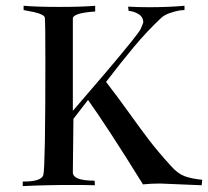

<svg xmlns="http://www.w3.org/2000/svg" viewBox="-20 -631 710 655"><path d="M460 -532.2Q460.9 -535.2 464.8 -543.9Q468.8 -552.7 468.8 -555.7Q467.8 -574.2 451.7 -583.5Q435.5 -592.8 418.9 -593.8L417 -608.4Q450.2 -606.4 488.3 -606.4Q555.7 -606.4 609.4 -611.3V-596.7L594.7 -595.7Q581.1 -593.8 560.5 -586.9Q540 -580.1 528.3 -568.4Q481.4 -524.4 437 -471.2Q392.6 -418 341.8 -351.6Q381.8 -299.8 419.9 -246.6Q458 -193.4 487.3 -154.8Q516.6 -116.2 563.5 -64.5Q585.9 -39.1 608.9 -30.3Q631.8 -21.5 669.9 -17.6L668 1Q527.3 -4.9 526.4 -4.9Q495.1 -4.9 467.8 -2Q344.7 -200.2 280.3 -290L230.5 -225.6L228.5 -43Q228.5 -14.6 302.7 -14.6L303.7 1Q272.5 0 228.5 0Q131.8 0 57.6 3.9V-11.7Q57.6 -11.7 61.5 -11.7Q121.1 -11.7 127.9 -34.2Q134.8 -63.5 134.8 -422.9Q134.8 -560.5 132.8 -571.3Q129.9 -582 95.7 -589.8L60.5 -596.7V-611.3Q106.4 -607.4 181.6 -607.4Q261.7 -607.4 304.7 -611.3V-591.8Q232.4 -586.9 228.5 -569.3V-252.9L341.8 -384.8Q454.1 -517.6 460 -532.2Z"/></svg>

Font: Bentham
Style: Regular
Weight: 400
Version: Version 002.002